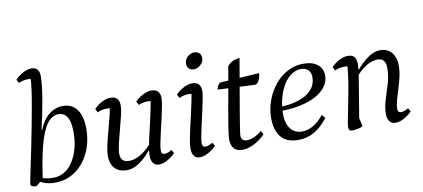

<svg xmlns="http://www.w3.org/2000/svg" viewBox="-68 -974 2699 1226"><g transform="rotate(-10 1281.0 -361.0)"><path d="M83 12Q67 12 56 8Q45 4 45 -8Q45 -11 51.5 -42.5Q58 -74 68.5 -125Q79 -176 92 -238.5Q105 -301 117.5 -367Q130 -433 141 -494.5Q152 -556 158.5 -605Q165 -654 165 -682L181 -663Q175 -667 167 -668.5Q159 -670 148 -670Q134 -670 118.5 -667Q103 -664 86 -656L74 -680Q99 -705 128 -719.5Q157 -734 179 -734Q205 -734 218 -719Q231 -704 231 -675Q231 -648 226.5 -608Q222 -568 214 -521Q206 -474 196 -426Q186 -378 176 -335H180Q204 -397 245 -430Q286 -463 336 -463Q395 -463 427 -419.5Q459 -376 459 -294Q459 -229 440 -173.5Q421 -118 386.5 -76.5Q352 -35 305.5 -12Q259 11 205 11Q165 11 133.5 -0.5Q102 -12 75 -37L78 -65Q89 -55 116.5 -38.5Q144 -22 199 -22Q238 -22 270 -41.5Q302 -61 325.5 -97Q349 -133 362 -181Q375 -229 375 -286Q375 -328 367 -357Q359 -386 342 -401Q325 -416 299 -416Q269 -416 244 -394Q219 -372 198.5 -325Q178 -278 161 -204.5Q144 -131 129 -27Z M671 12Q634 12 610.5 -2Q587 -16 575.5 -41Q564 -66 564 -98Q564 -127 574 -171.5Q584 -216 597.5 -264.5Q611 -313 621 -354.5Q631 -396 631 -420L644 -392Q639 -395 631 -396.5Q623 -398 612 -398Q597 -398 581 -395Q565 -392 549 -384L537 -408Q563 -434 591.5 -448Q620 -462 642 -462Q673 -462 687 -447Q701 -432 701 -403Q701 -379 691.5 -338Q682 -297 669.5 -251Q657 -205 647.5 -164.5Q638 -124 638 -100Q638 -72 651.5 -58Q665 -44 694 -44Q729 -44 764.5 -64.5Q800 -85 837 -124L851 -87H826Q789 -41 749 -14.5Q709 12 671 12ZM878 12Q853 12 840 -5Q827 -22 827 -54Q827 -76 833.5 -112Q840 -148 850 -191Q860 -234 870 -277.5Q880 -321 887.5 -358.5Q895 -396 896 -420L910 -392Q905 -395 897 -396.5Q889 -398 877 -398Q863 -398 847 -395Q831 -392 816 -385L803 -409Q828 -434 857 -448Q886 -462 908 -462Q938 -462 952 -447Q966 -432 966 -403Q966 -384 959.5 -350.5Q953 -317 944 -277Q935 -237 925.5 -197Q916 -157 909.5 -124.5Q903 -92 903 -74Q903 -49 925 -49Q935 -49 946.5 -53.5Q958 -58 971 -66L984 -43Q967 -26 948 -13.5Q929 -1 911 5.5Q893 12 878 12Z M1143 12Q1118 12 1105 -5Q1092 -22 1092 -54Q1092 -76 1098.5 -112Q1105 -148 1115 -191Q1125 -234 1135 -277.5Q1145 -321 1152.5 -358.5Q1160 -396 1161 -420L1174 -392Q1170 -395 1161.5 -396.5Q1153 -398 1142 -398Q1128 -398 1112 -395Q1096 -392 1079 -384L1067 -408Q1092 -434 1121.5 -448Q1151 -462 1173 -462Q1203 -462 1216.5 -447Q1230 -432 1230 -403Q1230 -384 1223.5 -350.5Q1217 -317 1208 -277Q1199 -237 1190 -197Q1181 -157 1174.5 -124.5Q1168 -92 1168 -74Q1168 -49 1189 -49Q1200 -49 1211.5 -53.5Q1223 -58 1236 -66L1249 -43Q1232 -26 1213 -13.5Q1194 -1 1176 5.5Q1158 12 1143 12ZM1203 -548Q1181 -548 1169.5 -560Q1158 -572 1158 -591Q1158 -610 1167.5 -624Q1177 -638 1191.5 -646Q1206 -654 1219 -654Q1242 -654 1254 -642.5Q1266 -631 1266 -611Q1266 -592 1256 -578Q1246 -564 1231.5 -556Q1217 -548 1203 -548Z M1418 12Q1381 12 1363 -9Q1345 -30 1345 -72Q1345 -81 1347.5 -100Q1350 -119 1355 -152Q1360 -185 1369 -236Q1378 -287 1391 -359.5Q1404 -432 1421 -530Q1438 -549 1457 -558Q1476 -567 1501 -569Q1482 -461 1468.5 -381Q1455 -301 1445.5 -246Q1436 -191 1430.5 -156Q1425 -121 1422.5 -103.5Q1420 -86 1420 -82Q1420 -43 1457 -43Q1479 -43 1505.5 -55Q1532 -67 1554 -86L1567 -63Q1550 -43 1524 -25.5Q1498 -8 1470 2Q1442 12 1418 12ZM1571 -383 1328 -394Q1330 -409 1337.5 -421Q1345 -433 1354 -436L1607 -452Q1607 -441 1603 -425.5Q1599 -410 1591 -398Q1583 -386 1571 -383Z M1781 12Q1705 12 1669 -32Q1633 -76 1633 -155Q1633 -212 1652.5 -267Q1672 -322 1707.5 -366Q1743 -410 1791 -436Q1839 -462 1895 -462Q1954 -462 1987 -435.5Q2020 -409 2020 -365Q2020 -315 1981 -275Q1942 -235 1868 -212Q1794 -189 1688 -189L1690 -216Q1738 -216 1782 -224.5Q1826 -233 1861.5 -251.5Q1897 -270 1917.5 -299Q1938 -328 1938 -368Q1938 -398 1921 -414.5Q1904 -431 1875 -431Q1837 -431 1806.5 -407.5Q1776 -384 1755 -345.5Q1734 -307 1723 -260.5Q1712 -214 1712 -169Q1712 -108 1738.5 -72.5Q1765 -37 1814 -37Q1852 -37 1886.5 -57.5Q1921 -78 1955 -119L1974 -97Q1933 -43 1885.5 -15.5Q1838 12 1781 12Z M2130 12Q2117 12 2112 6Q2107 0 2107 -12Q2107 -26 2113.5 -60Q2120 -94 2129.5 -140.5Q2139 -187 2148.5 -238.5Q2158 -290 2164.5 -339Q2171 -388 2171 -426L2183 -392Q2182 -394 2172 -396Q2162 -398 2151 -398Q2137 -398 2121 -395Q2105 -392 2088 -384L2076 -408Q2101 -434 2130.5 -448Q2160 -462 2182 -462Q2211 -462 2224.5 -447Q2238 -432 2238 -403Q2238 -395 2238 -385.5Q2238 -376 2236 -365H2240Q2277 -409 2316.5 -435.5Q2356 -462 2392 -462Q2426 -462 2448.5 -446.5Q2471 -431 2482.5 -404.5Q2494 -378 2494 -345Q2494 -307 2485 -269.5Q2476 -232 2465 -197Q2454 -162 2445 -130Q2436 -98 2436 -72Q2436 -49 2459 -49Q2469 -49 2480.5 -53.5Q2492 -58 2505 -66L2518 -43Q2501 -26 2482 -13.5Q2463 -1 2445 5.5Q2427 12 2412 12Q2387 12 2373 -5Q2359 -22 2359 -53Q2359 -98 2374 -145Q2389 -192 2404 -242Q2419 -292 2419 -344Q2419 -373 2406.5 -389.5Q2394 -406 2367 -406Q2336 -406 2302.5 -388.5Q2269 -371 2232 -332L2182 -29L2180 -90L2199 -3Q2183 5 2164 8.5Q2145 12 2130 12Z"/></g></svg>

Font: Petrona
Style: Italic
Weight: 400
Italic angle: -9°
Designer: Ringo R. Seeber
Foundry: Ringo R. Seeber
Version: Version 2.001; ttfautohint (v1.8.3)